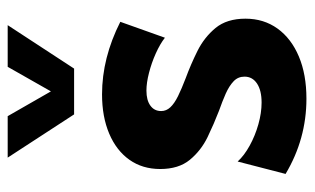

<svg xmlns="http://www.w3.org/2000/svg" viewBox="-172 -600 782 477"><g transform="rotate(-90 218.5 -361.0)"><path d="M25.4 -42 56.2 -161.1Q70.8 -145 95.5 -131.3Q120.1 -117.7 148.7 -109.6Q177.2 -101.6 202.6 -101.6Q232.9 -101.6 250 -113Q267.1 -124.5 267.1 -144Q267.1 -160.2 255.6 -171.1Q244.1 -182.1 224.9 -190.7Q205.6 -199.2 182.1 -207.5Q150.4 -219.7 116.9 -235.8Q83.5 -252 60.5 -279.8Q37.6 -307.6 37.6 -353.5Q37.6 -397.5 60.5 -429.9Q83.5 -462.4 125.5 -480.2Q167.5 -498 223.1 -498Q313.5 -498 403.3 -452.6L363.8 -341.8Q348.1 -354 324.7 -364.5Q301.3 -375 276.6 -381.3Q252 -387.7 232.4 -387.7Q208.5 -387.7 195.1 -377.9Q181.6 -368.2 181.6 -351.1Q181.6 -338.4 190.9 -328.4Q200.2 -318.4 218.5 -309.3Q236.8 -300.3 263.7 -290Q296.9 -277.8 330.8 -261Q364.7 -244.1 387.9 -216.1Q411.1 -188 411.1 -141.6Q411.1 -96.2 386.5 -62Q361.8 -27.8 317.1 -9Q272.5 9.8 212.4 9.8Q112.3 9.8 25.4 -42ZM287.1 -567.4H173.3L65.9 -732.4H168.9L230.5 -625L291.5 -732.4H395Z"/></g></svg>

Font: Kumbh Sans
Style: Bold
Weight: 700
Version: Version 1.005